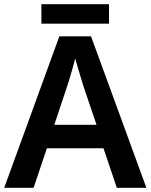

<svg xmlns="http://www.w3.org/2000/svg" viewBox="-20 -889 713 909"><path d="M533 0 470 -187H202L139 0H0L261 -717H411L673 0ZM375 -481Q371 -495 363.5 -519Q356 -543 348.5 -569Q341 -595 336 -612Q331 -592 323.5 -565.5Q316 -539 309 -515.5Q302 -492 298 -481L237 -298H437ZM496 -869V-777H176V-869Z"/></svg>

Font: Noto Sans Lisu SemiBold
Style: Regular
Weight: 600
Designer: Monotype Design Team. David Williams.
Foundry: Monotype Imaging Inc.
Version: Version 2.102; ttfautohint (v1.8.4.7-5d5b)